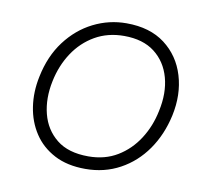

<svg xmlns="http://www.w3.org/2000/svg" viewBox="-63 -576 724 656"><g transform="rotate(10 298.5 -248.0)"><path d="M272.5 9.5Q209.5 9.5 164.8 -14Q120 -37.5 93.8 -77.5Q67.5 -117.5 59.8 -168.2Q52 -219 63.5 -273.5Q78.5 -347 117.5 -398.8Q156.5 -450.5 210.8 -477.8Q265 -505 325.5 -505Q407 -505 459 -465.5Q511 -426 530.5 -361.2Q550 -296.5 534 -222Q519 -153.5 482.5 -101.2Q446 -49 392.2 -19.8Q338.5 9.5 272.5 9.5ZM275 -34.5Q332.5 -34.5 375.8 -60.8Q419 -87 447.2 -131Q475.5 -175 486.5 -229.5Q500.5 -293.5 486 -346Q471.5 -398.5 431 -429.8Q390.5 -461 325 -461Q268.5 -461 224.2 -435.5Q180 -410 151 -366Q122 -322 110.5 -266.5Q97.5 -205 111 -152.2Q124.5 -99.5 165 -67Q205.5 -34.5 275 -34.5Z"/></g></svg>

Font: Commissioner ExtraLight
Style: Italic
Weight: 200
Italic angle: -12°
Designer: Kostas Bartsokas
Foundry: Kostas Bartsokas
Version: Version 1.000; ttfautohint (v1.8.3)